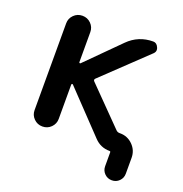

<svg xmlns="http://www.w3.org/2000/svg" viewBox="-118 -650 813 853"><g transform="rotate(20 288.5 -223.5)"><path d="M193.4 -243.2Q191.4 -245.1 189 -244.1Q186.5 -243.2 186.5 -240.2V-78.1Q186.5 -54.7 169.9 -38.1Q153.3 -21.5 129.4 -21.5Q105.5 -21.5 88.9 -38.1Q72.3 -54.7 72.3 -78.1V-488.3Q72.3 -511.7 88.9 -528.3Q105.5 -544.9 129.4 -544.9Q153.3 -544.9 169.9 -528.3Q186.5 -511.7 186.5 -488.3V-346.7Q186.5 -343.8 189 -342.8Q191.4 -341.8 193.4 -343.8L345.7 -496.1Q394.5 -544.9 463.9 -544.9Q480.5 -544.9 488.3 -526.4Q491.2 -520.5 491.2 -514.6Q491.2 -504.9 483.4 -497.1L278.3 -301.8Q271.5 -294.9 278.3 -288.1L445.3 -118.2Q452.1 -111.3 461.9 -111.3H464.8Q500 -111.3 524.9 -86.4Q549.8 -61.5 549.8 -26.4V48.8Q549.8 69.3 535.6 83.5Q521.5 97.7 501 97.7Q480.5 97.7 466.3 83.5Q452.1 69.3 452.1 48.8V-16.6Q452.1 -21.5 447.3 -21.5Q404.3 -21.5 375 -52.7Z"/></g></svg>

Font: Gen Jyuu GothicX Medium
Style: Regular
Weight: 500
Designer: Ryoko NISHIZUKA (kana &amp; ideographs); Paul D. Hunt (Latin, Greek &amp; Cyrillic); Wenlong ZHANG (bopomofo); Sandoll C
Version: Version 1.058.20140828